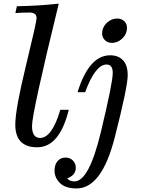

<svg xmlns="http://www.w3.org/2000/svg" viewBox="-20 -805 784 1066"><path d="M186.5 12.7Q64.9 12.7 64.9 -113.3Q64.9 -197.8 124 -440.4Q183.1 -683.1 183.1 -704.6Q183.1 -735.4 143.1 -735.4Q102.5 -735.4 65.4 -732.4L73.7 -770.5Q187.5 -772 306.2 -784.7Q157.7 -177.7 157.7 -105.5Q157.7 -39.1 202.6 -39.1Q268.6 -39.1 314.9 -195.3H361.8Q310.5 12.7 186.5 12.7ZM405.3 241.2Q343.8 241.2 313.2 211.7Q282.7 182.1 282.7 141.1Q282.7 110.8 299.1 90.3Q315.4 69.8 344.7 69.8Q368.2 69.8 384.5 85.9Q400.9 102.1 400.9 126Q400.9 167.5 353.5 185.1Q364.7 202.1 393.6 202.1Q474.1 202.1 540 -71.8Q606 -345.7 606 -400.4Q606 -446.8 571.3 -446.8Q509.3 -446.8 452.6 -293H410.6Q474.1 -498 591.3 -498Q636.7 -498 662.8 -470.7Q689 -443.4 689 -387.2Q689 -322.3 616.7 -40.5Q544.4 241.2 405.3 241.2ZM601.6 -566.9Q573.7 -566.9 558.1 -586.9Q546.9 -600.6 546.9 -620.1Q546.9 -627.4 548.3 -634.8Q554.7 -663.6 578.4 -682.9Q602.1 -702.1 630.4 -702.1Q658.2 -702.1 674.3 -682.6Q685.1 -669.9 685.1 -648.9Q685.1 -642.1 683.6 -634.8Q677.7 -606.4 653.8 -586.7Q629.9 -566.9 601.6 -566.9Z"/></svg>

Font: Munson
Style: Italic
Weight: 400
Italic angle: -12°
Designer: Paul James MIller
Foundry: High-Logic / Made with FontCreator
Version: Version 2.10;May 5, 2019;FontCreator 11.5.0.2430 64-bit